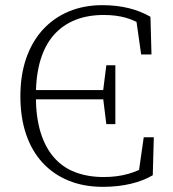

<svg xmlns="http://www.w3.org/2000/svg" viewBox="-20 -709 670 744"><path d="M378 15Q305 15 246 -9Q187 -33 145 -78.5Q103 -124 81 -189Q59 -254 59 -336Q59 -418 81.5 -483Q104 -548 146 -594Q188 -640 246.5 -664.5Q305 -689 377 -689Q432 -689 478.5 -677.5Q525 -666 563 -644L567 -498H527L506 -645L544 -639V-603Q507 -629 468.5 -640Q430 -651 382 -651Q321 -651 272.5 -632Q224 -613 189.5 -574.5Q155 -536 137 -477Q119 -418 119 -337Q119 -256 137 -197Q155 -138 189 -99Q223 -60 272 -41.5Q321 -23 382 -23Q433 -23 476 -35Q519 -47 552 -69V-35L516 -31L537 -177H576L572 -30Q537 -9 487.5 3Q438 15 378 15ZM103 -324V-360H402V-324ZM392 -228 379 -333V-353L392 -456H427V-228Z"/></svg>

Font: Source Serif 4 Light
Style: Regular
Weight: 300
Designer: Frank Grießhammer
Foundry: Adobe Systems Incorporated
Version: Version 4.004;hotconv 1.0.116;makeotfexe 2.5.65601